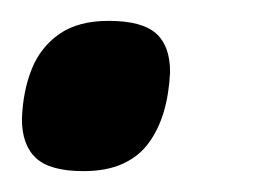

<svg xmlns="http://www.w3.org/2000/svg" viewBox="-20 -159 250 184"><path d="M1 -45Q2 -72 10.5 -93Q19 -114 37 -126.5Q55 -139 84 -139Q116 -139 129.5 -127Q143 -115 143 -90Q142 -69 137 -52Q132 -35 122.5 -22Q113 -9 97.5 -2Q82 5 60 5Q28 5 14.5 -7.5Q1 -20 1 -45Z"/></svg>

Font: Georama ExtraCondensed Thin SemiBold
Style: Italic
Weight: 600
Italic angle: -9°
Version: Version 1.001